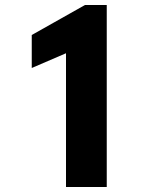

<svg xmlns="http://www.w3.org/2000/svg" viewBox="-20 -748 620 768"><path d="M244 -535 107 -476V-608L320 -728H407V0H244Z"/></svg>

Font: Freesentation 9 Black
Style: Regular
Weight: 900
Designer: glyphs from Roboto by Christian Robertson / Hangul glyphs from Noto Sans CJK(Source Han Sans) by Jang Soo-young and Kang
Foundry: PT&
Version: Version 2.001